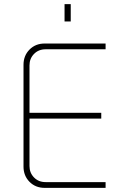

<svg xmlns="http://www.w3.org/2000/svg" viewBox="-20 -911 587 931"><path d="M197 0Q152 0 123 -29.5Q94 -59 94 -103V-597Q94 -641 123 -670.5Q152 -700 197 -700H492V-672H201Q167 -672 145 -649.5Q123 -627 123 -594V-106Q123 -73 145 -50.5Q167 -28 201 -28H492V0ZM112 -336V-364H471V-336ZM293 -807V-891H323V-807Z"/></svg>

Font: SUSE Thin
Style: Regular
Weight: 250
Designer: Rene Bieder
Foundry: SUSE
Version: Version 1.000